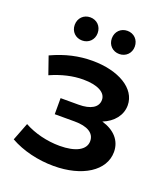

<svg xmlns="http://www.w3.org/2000/svg" viewBox="-137 -837 827 943"><g transform="rotate(20 276.5 -365.0)"><path d="M173 -618C207 -618 233 -643 233 -678C233 -714 207 -739 173 -739C139 -739 113 -714 113 -678C113 -643 139 -618 173 -618ZM367 -618C401 -618 427 -643 427 -678C427 -714 401 -739 367 -739C333 -739 307 -714 307 -678C307 -643 333 -618 367 -618ZM403 -278C458 -300 493 -343 493 -395C493 -483 393 -542 256 -542C186 -542 117 -527 44 -493L76 -401C135 -427 191 -440 245 -440C320 -440 365 -416 365 -377C365 -338 328 -316 265 -316H171V-232H275C342 -232 380 -209 380 -167C380 -121 329 -94 246 -94C180 -94 112 -111 60 -140L24 -47C88 -11 170 9 252 9C401 9 508 -58 508 -157C508 -216 469 -259 403 -278Z"/></g></svg>

Font: Talent
Style: Bold
Weight: 600
Designer: Mike Powis
Version: Version 1.001;hotconv 1.0.109;makeotfexe 2.5.65596